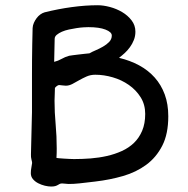

<svg xmlns="http://www.w3.org/2000/svg" viewBox="-20 -699 710 727"><path d="M96.7 -43Q96.7 -54.2 98.6 -63.2Q100.6 -72.3 101.6 -82Q101.6 -85.9 99.1 -95Q96.7 -104 97.2 -114.7L101.1 -274.4V-367.2Q101.1 -390.1 101.1 -416.7Q101.1 -443.4 101.3 -472.2Q101.6 -501 102.1 -531.5Q102.5 -562 103.5 -592.8Q104 -603 108.4 -612.8Q112.8 -622.6 118.9 -630.6Q125 -638.7 132.8 -644.3Q140.6 -649.9 148.9 -652.3Q199.7 -665 251.5 -672.1Q303.2 -679.2 350.1 -679.2Q371.1 -679.2 396 -672.6Q420.9 -666 442.4 -653.3Q463.9 -640.6 478.3 -621.8Q492.7 -603 492.7 -579.1Q492.7 -562 486.8 -547.4Q481 -532.7 471.9 -520.3Q462.9 -507.8 451.9 -497.8Q440.9 -487.8 430.7 -480Q472.2 -470.2 506.6 -451.7Q541 -433.1 565.7 -405.5Q590.3 -377.9 603.8 -341.3Q617.2 -304.7 617.2 -258.8Q617.2 -191.9 594.5 -147.5Q571.8 -103 533.7 -75Q495.6 -46.9 445.8 -32.5Q396 -18.1 341.3 -11.7Q320.8 -9.3 306.2 -7.6Q291.5 -5.9 280 -4.6Q268.6 -3.4 259 -2.9Q249.5 -2.4 239.3 -2.4Q233.9 -2.4 227.5 -3.4Q221.2 -4.4 215.3 -4.4Q209.5 -4.4 205.8 -2.4Q202.1 -0.5 198.5 1.7Q194.8 3.9 189.2 5.6Q183.6 7.3 173.3 7.3Q163.1 7.3 149.9 4.2Q136.7 1 124.8 -5.1Q112.8 -11.2 104.7 -20.8Q96.7 -30.3 96.7 -43ZM185.1 -464.8Q199.7 -468.3 212.9 -475.8Q226.1 -483.4 241.7 -487.8Q247.6 -488.8 256.6 -490Q265.6 -491.2 276.1 -492.4Q286.6 -493.7 297.6 -494.9Q308.6 -496.1 318.8 -497.1Q327.6 -502.4 342 -508.5Q356.4 -514.6 370.1 -522.5Q383.8 -530.3 393.6 -540.5Q403.3 -550.8 403.3 -564.5Q403.3 -577.6 379.6 -586.9Q356 -596.2 314.5 -596.2Q307.6 -596.2 295.7 -595.5Q283.7 -594.7 269.5 -592.5Q255.4 -590.3 240.7 -587.2Q226.1 -584 214.4 -578.9Q202.6 -573.7 194.8 -567.1Q187 -560.5 187 -551.8ZM193.8 -101.1Q193.8 -100.6 202.4 -99.9Q210.9 -99.1 222.2 -98.4Q233.4 -97.7 244.4 -97.2Q255.4 -96.7 260.3 -96.7Q291 -96.7 323 -99.1Q355 -101.6 385 -108.4Q415 -115.2 441.4 -127.2Q467.8 -139.2 487.3 -158Q506.8 -176.8 518.3 -203.9Q529.8 -231 529.8 -267.6Q529.8 -303.2 512.5 -330.8Q495.1 -358.4 467.8 -377.4Q440.4 -396.5 407 -406.2Q373.5 -416 340.8 -416Q322.8 -416 307.9 -409.4Q293 -402.8 279.8 -395.3Q266.6 -387.7 254.2 -381.1Q241.7 -374.5 229 -374.5Q222.7 -374.5 215.6 -375.7Q208.5 -377 204.1 -377Q200.7 -377 196.3 -374Q191.9 -371.1 188 -366.2Q188 -355 187.3 -342Q186.5 -329.1 186.5 -317.9Q186.5 -273.4 190.7 -228.3Q194.8 -183.1 194.8 -137.2Q194.8 -128.4 194.6 -119.4Q194.3 -110.4 193.8 -101.1Z"/></svg>

Font: Short Stack
Style: Regular
Weight: 400
Designer: James Grieshaber
Foundry: James Grieshaber
Version: Version 1.002